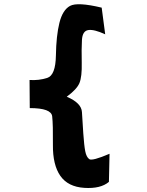

<svg xmlns="http://www.w3.org/2000/svg" viewBox="-20 -833 710 929"><path d="M472 -796 489 -667Q435 -692 407 -687.5Q379 -683 376.5 -639.5Q374 -596 375.5 -529Q377 -462 364.5 -431.5Q352 -401 303 -365Q374 -335 376.5 -290.5Q379 -246 383 -187.5Q387 -129 392.5 -101Q398 -73 412 -63Q426 -53 510 -89L507 47Q467 81 388 76Q309 71 272 18Q235 -35 236 -132.5Q237 -230 232.5 -270Q228 -310 124 -310L123 -446Q168 -443 208.5 -456Q249 -469 250.5 -564.5Q252 -660 267.5 -722.5Q283 -785 319 -804.5Q355 -824 472 -796Z"/></svg>

Font: KN Bobohei
Style: Bold
Weight: 700
Designer: Kingnam Type Foundry
Version: Version 1.710;March 18, 2023